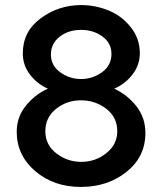

<svg xmlns="http://www.w3.org/2000/svg" viewBox="-20 -730 641 758"><path d="M554 -205Q554 -111 479.5 -51.5Q405 8 299 8Q192 8 119 -54.5Q46 -117 46 -210Q46 -268 82 -312.5Q118 -357 169 -380Q126 -399 98 -436Q70 -473 70 -519Q70 -606 141 -658Q212 -710 300 -710Q356 -710 408 -689Q460 -668 496 -623Q532 -578 532 -520Q532 -474 503.5 -436.5Q475 -399 431 -380Q484 -355 519 -310Q554 -265 554 -205ZM443 -212Q443 -267 399.5 -300.5Q356 -334 300 -334Q243 -334 201 -300Q159 -266 159 -212Q159 -158 202.5 -124.5Q246 -91 301 -91Q357 -91 400 -125.5Q443 -160 443 -212ZM181 -515Q181 -471 218 -444.5Q255 -418 300 -418Q346 -418 383 -445Q420 -472 420 -517Q420 -560 384.5 -586Q349 -612 300 -612Q250 -612 215.5 -585Q181 -558 181 -515Z"/></svg>

Font: Raleway
Style: Regular
Weight: 600
Designer: Matt McInerney, Pablo Impallari, Rodrigo Fuenzalida
Foundry: Matt McInerney, Pablo Impallari, Rodrigo Fuenzalida
Version: Version 1.000;PS 001.001;hotconv 1.0.56; ttfautohint (v1.5)